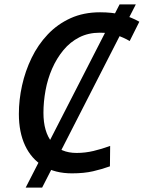

<svg xmlns="http://www.w3.org/2000/svg" viewBox="-20 -780 655 875"><path d="M97 75 525 -760H599L172 75ZM308 10Q231 10 177 -23Q123 -56 94.5 -116.5Q66 -177 66 -261Q66 -325 80.5 -390.5Q95 -456 124 -516Q153 -576 197.5 -623Q242 -670 301.5 -697Q361 -724 436 -724Q491 -724 533.5 -713.5Q576 -703 615 -681L571 -593Q544 -609 511 -620Q478 -631 435 -631Q383 -631 341.5 -610Q300 -589 269 -551.5Q238 -514 217.5 -467Q197 -420 187.5 -368Q178 -316 178 -266Q178 -179 217 -131Q256 -83 329 -83Q368 -83 406 -92Q444 -101 482 -115L481 -22Q445 -9 404 0.5Q363 10 308 10Z"/></svg>

Font: Noto Sans Display Medium
Style: Italic
Weight: 500
Italic angle: -12°
Designer: Monotype Design Team
Foundry: Monotype Imaging Inc.
Version: Version 2.003